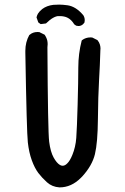

<svg xmlns="http://www.w3.org/2000/svg" viewBox="-20 -812 540 832"><path d="M89.8 -591.8Q89.8 -629.4 106.9 -660.2L108.4 -661.1Q122.1 -673.3 142.6 -673.3Q145.5 -673.3 150.4 -672.9L173.3 -661.6Q182.1 -648.9 185.1 -635.3Q186.5 -627.4 186.5 -620.4Q186.5 -613.3 185.5 -606.9Q187.5 -241.7 193.1 -197.8Q198.7 -153.8 212.4 -129.4Q225.6 -105.5 239.7 -97.2Q245.1 -93.8 251.5 -93.8Q261.7 -93.8 271.5 -104Q283.2 -115.2 293.5 -140.6Q307.6 -174.8 310.5 -214.4Q313.5 -255.4 316.4 -358.2Q319.3 -460.9 319.3 -519.5Q319.3 -579.1 334 -636.2L335.9 -638.2Q351.6 -649.9 372.1 -649.9Q375 -649.9 379.9 -649.4L402.3 -638.2Q410.2 -628.4 412.8 -619.1Q415.5 -609.9 415.5 -601.6Q415.5 -598.6 415 -595.2Q413.1 -528.8 409.2 -463.4Q405.3 -397.9 404.3 -295.7Q403.3 -193.4 391.4 -144Q379.4 -94.7 336.9 -47.9Q333.5 -44.4 330.1 -41Q289.1 0 238.3 0H237.8Q205.6 -2 183.1 -22.5Q162.1 -41.5 146 -62.5Q129.9 -84 117.7 -117.7Q105.5 -151.4 100.6 -195.1Q95.7 -238.8 89.8 -583.5Q89.8 -587.9 89.8 -591.8ZM301.8 -706.5Q295.4 -716.8 288.6 -723.6Q281.7 -730.5 273.9 -734.6Q266.1 -738.8 257.1 -740.5Q248 -742.2 241.9 -742.2Q235.8 -742.2 231.9 -742.2Q228 -742.2 222.2 -740.2Q216.3 -738.3 209.5 -734.4Q196.3 -727.1 179.2 -710.4L156.2 -707.5L146 -714.8L138.2 -736.8Q140.6 -746.1 144.5 -752.9Q150.9 -763.2 163.1 -772.9Q182.6 -787.6 210.9 -791Q221.2 -792 236.3 -792Q251.5 -792 272.9 -789.1Q309.6 -783.7 341.3 -745.6Q347.2 -735.8 347.2 -724.6Q347.2 -720.7 346.2 -714.8Q343.3 -710.4 340.8 -708Q332 -699.2 319.8 -699.2Q315.9 -699.2 310.1 -700.7Z"/></svg>

Font: Bakudai
Style: Bold
Weight: 700
Version: Version 1.48